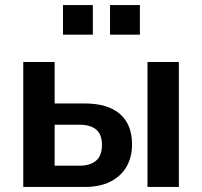

<svg xmlns="http://www.w3.org/2000/svg" viewBox="-20 -739 799 759"><path d="M72 0V-494H196V-330H315Q406 -330 454 -288.5Q502 -247 502 -168Q502 -117 479.5 -79Q457 -41 415.5 -20.5Q374 0 316 0ZM196 -84H294Q337 -84 360 -104Q383 -124 383 -166Q383 -208 360 -227Q337 -246 294 -246H196ZM563 0V-494H687V0ZM415 -602V-719H533V-602ZM229 -602V-719H347V-602Z"/></svg>

Font: Nunito Sans 10pt SemiCondensed
Style: Bold
Weight: 700
Width: 4
Designer: Vernon Adams
Foundry: Vernon Adams
Version: Version 3.101;gftools[0.9.27]